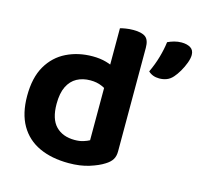

<svg xmlns="http://www.w3.org/2000/svg" viewBox="-100 -768 924 890"><g transform="rotate(15 362.5 -323.0)"><path d="M372.2 -113.3V-419L510.9 -419.3V-96.5Q510.9 -73.5 501.1 -57.7Q491.3 -41.9 470 -28.9Q444 -12 401.1 1.5Q358.2 15 302.9 15Q221 15 161.4 -12.7Q101.8 -40.3 69.4 -96.4Q37.1 -152.6 37.1 -236.9Q37.1 -324.6 69.9 -380.9Q102.7 -437.2 159 -464.7Q215.3 -492.2 283.9 -492.2Q320.3 -492.2 349.3 -483.8Q378.4 -475.4 396.4 -464.1V-347.8Q381.4 -360.9 357.5 -371.4Q333.6 -381.9 302.5 -381.9Q266.1 -381.9 238 -366.8Q210 -351.6 194.2 -319.5Q178.5 -287.4 178.5 -236.2Q178.5 -163.7 211.6 -129.8Q244.7 -95.9 301.9 -95.9Q325.7 -95.9 343.2 -101.4Q360.8 -106.9 372.2 -113.3ZM510.9 -391.4 371.5 -391V-650.6Q380.5 -653.3 397.6 -656.1Q414.7 -659 434.3 -659Q474.7 -659 492.8 -645.2Q510.9 -631.4 510.9 -593.9ZM672.2 -500.8Q658.9 -485.5 642.4 -479.2Q626 -472.9 607.1 -472.9Q574.9 -472.9 554.3 -492.5Q572.9 -532.1 583.9 -570.8Q595 -609.4 599.3 -644.7Q612.9 -651.3 630 -656.1Q647.1 -660.9 665 -660.9Q691.5 -660.9 708.3 -650.5Q725.1 -640 725.1 -616.4Q725.1 -600.4 716.8 -577.9Q708.4 -555.4 696.3 -534.8Q684.1 -514.1 672.2 -500.8Z"/></g></svg>

Font: Baloo Tamma 2
Style: Regular
Weight: 400
Designer: Divya Kowshik, Shuchita Grover and Ek Type
Foundry: Ek Type
Version: Version 1.700